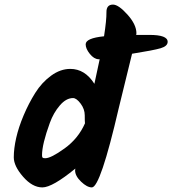

<svg xmlns="http://www.w3.org/2000/svg" viewBox="-20 -828 750 836"><path d="M631 -676Q710 -676 710 -646Q710 -627 679.5 -618Q649 -609 555 -594Q505 -389 497 -357Q417 -12 380 -12Q359 -12 333 -37Q307 -62 307 -86Q307 -91 308 -94Q208 -12 164.5 -12Q121 -12 80.5 -58.5Q40 -105 40 -143Q40 -181 50.5 -227.5Q61 -274 83 -326Q105 -378 133.5 -423.5Q162 -469 202.5 -498.5Q243 -528 286 -528Q350 -528 391 -463Q407 -535 414 -570H409Q389 -571 371 -593.5Q353 -616 353 -635Q353 -662 433 -670Q444 -741 443.5 -774.5Q443 -808 472 -808Q496 -808 535 -764.5Q574 -721 574 -683Q574 -679 573 -676ZM177 -139Q202 -139 261.5 -182Q321 -225 350 -291Q349 -299 349 -326Q349 -353 331 -377Q313 -401 298 -401Q268 -401 240.5 -369Q213 -337 197 -293Q163 -200 163 -152Q163 -144 165.5 -141.5Q168 -139 177 -139Z"/></svg>

Font: Kalam
Style: Bold
Weight: 700
Version: Version 2.001;PS 1.0;hotconv 1.0.79;makeotf.lib2.5.61930; tt